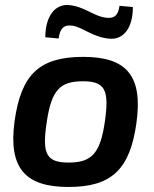

<svg xmlns="http://www.w3.org/2000/svg" viewBox="-20 -730 613 763"><path d="M252 -710C203 -713 161 -673 160 -582L213 -577C218 -614 231 -633 268 -628C311 -621 349 -581 418 -576C469 -573 508 -616 508 -702L455 -707C450 -672 437 -654 399 -660C349 -667 315 -705 252 -710ZM311 -504C136 -504 64 -434 38 -249C12 -59 83 13 252 13C422 13 496 -55 522 -240C549 -430 482 -504 311 -504ZM310 -407C396 -407 415 -374 397 -249C379 -121 345 -84 253 -84C165 -84 147 -117 165 -240C184 -375 220 -407 310 -407Z"/></svg>

Font: Exo 2 Semi Bold
Style: Italic
Weight: 600
Italic angle: -8°
Designer: Natanael Gama
Version: Version 1.001;PS 001.001;hotconv 1.0.88;makeotf.lib2.5.64775